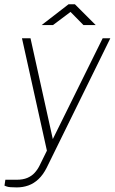

<svg xmlns="http://www.w3.org/2000/svg" viewBox="-30 -692 524 878"><path d="M46.5 165Q12 165 1.2 161Q-9.5 157 -9.5 157L-5.5 130H45.5Q75 130 95 121.5Q115 113 128.2 98.5Q141.5 84 150.5 66L184.5 -3L70.5 -517H109.5L211.5 -56L439.5 -517H474.5L183.5 75Q167 107.5 146 127.2Q125 147 100 156Q75 165 46.5 165ZM160.5 -577.5 283.5 -672.5H312.5L407.5 -577.5H351.5L292.5 -637.5L212.5 -577.5Z"/></svg>

Font: Public Sans Thin Thin
Style: Italic
Weight: 250
Italic angle: -8°
Version: Version 2.001